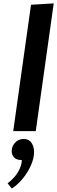

<svg xmlns="http://www.w3.org/2000/svg" viewBox="-20 -774 337 1133"><path d="M191 0H58L163 -746L297 -754ZM75 62Q94 46 120 46Q145 46 161 62Q181 86 181 123Q181 159 163.5 199.5Q146 240 116.5 277Q87 314 50 339L25 308Q66 276 87 240Q108 204 109 170H102Q78 170 62 154Q49 138 49 118Q49 85 75 62Z"/></svg>

Font: Arsenal SC
Style: Bold Italic
Weight: 700
Italic angle: -9.10001°
Designer: Andrij Shevchenko
Foundry: Stairsfor
Version: Version 2.001; ttfautohint (v1.8.4.7-5d5b)